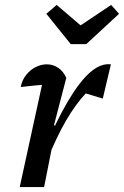

<svg xmlns="http://www.w3.org/2000/svg" viewBox="-20 -759 503 779"><path d="M60 0 161 -463 176 -416Q150 -415 125 -412.5Q100 -410 64 -406Q70 -435 86.5 -455.5Q103 -476 125 -487Q147 -498 170 -498Q195 -498 216 -484Q237 -470 249 -443L199 -251L208 -248L159 0ZM170 -106 157 -146Q210 -272 257.5 -351.5Q305 -431 347.5 -467Q390 -503 430 -498L397 -359L328 -380Q288 -338 249 -271.5Q210 -205 170 -106ZM267 -580 168 -703 210 -739 307 -656 431 -739 463 -703 330 -580Z"/></svg>

Font: Piazzolla Thin SemiBold
Style: Italic
Weight: 600
Italic angle: -11.3°
Version: Version 2.005